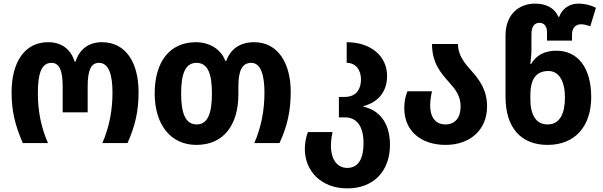

<svg xmlns="http://www.w3.org/2000/svg" viewBox="-20 -790 3329 1060"><path d="M106 0H245C207 -86 189 -177 189 -276C189 -393 213 -443 264 -443C308 -443 326 -400 326 -314V-170H464V-314C464 -401 482 -443 526 -443C580 -443 601 -380 601 -278C601 -181 583 -87 545 0H684C727 -97 745 -177 745 -281C745 -447 673 -557 543 -557C469 -557 419 -518 397 -450H392C371 -517 322 -557 245 -557C116 -557 44 -446 44 -281C44 -176 63 -99 106 0Z M1064 10C1217 10 1296 -103 1296 -269V-312C1296 -401 1317 -443 1367 -443C1418 -443 1440 -380 1440 -278C1440 -181 1422 -87 1384 0H1523C1566 -93 1585 -177 1585 -283C1585 -447 1510 -557 1384 -557C1306 -557 1254 -521 1229 -454H1224C1199 -521 1133 -557 1061 -557C918 -557 834 -450 834 -274C834 -102 922 10 1064 10ZM1066 -103C1004 -103 980 -164 980 -274C980 -385 1004 -443 1065 -443C1127 -443 1150 -384 1150 -274C1150 -164 1127 -103 1066 -103Z M1897 250C2044 250 2133 154 2133 9C2133 -119 2067 -184 1986 -201V-204C2067 -225 2117 -283 2117 -371C2117 -479 2029 -557 1894 -557V-443C1945 -443 1973 -403 1973 -351C1973 -300 1948 -255 1884 -255H1851V-142H1885C1950 -142 1987 -92 1987 0C1987 84 1960 137 1897 137C1835 137 1807 80 1807 18C1807 -10 1811 -40 1816 -61H1680C1670 -35 1663 -3 1663 33C1663 153 1752 250 1897 250Z M2440 10C2575 10 2669 -73 2669 -202C2669 -296 2625 -351 2582 -400C2543 -443 2509 -486 2508 -547H2365C2365 -440 2416 -385 2459 -336C2493 -298 2523 -262 2523 -202C2523 -140 2492 -103 2439 -103C2385 -103 2355 -143 2355 -206C2355 -235 2359 -261 2365 -286H2229C2218 -256 2212 -231 2212 -192C2212 -64 2308 10 2440 10Z M3003 10C3155 10 3244 -93 3244 -254C3244 -417 3169 -510 3053 -510C2986 -510 2942 -486 2912 -437H2908C2911 -466 2914 -491 2914 -518V-601C2914 -644 2931 -664 2958 -664C2984 -664 3000 -645 3000 -612V-566H3138V-600C3138 -637 3159 -656 3188 -656C3205 -656 3221 -651 3239 -645L3270 -747C3239 -763 3205 -770 3173 -770C3128 -770 3086 -747 3067 -697H3063C3041 -747 2995 -770 2933 -770C2848 -770 2771 -713 2771 -595V-254C2771 -88 2854 10 3003 10ZM3003 -103C2938 -103 2908 -158 2908 -242V-265C2908 -344 2933 -398 3008 -398C3067 -398 3099 -340 3099 -252C3099 -165 3072 -103 3003 -103Z"/></svg>

Font: Noto Sans Georgian SemiCondensed Bold
Style: Regular
Weight: 700
Width: 4
Designer: Monotype Design Team, Akaki Razmadze
Foundry: Google LLC
Version: Version 2.005